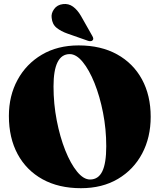

<svg xmlns="http://www.w3.org/2000/svg" viewBox="-20 -948 817 983"><path d="M382.5 -715.5Q496.5 -715.5 579.2 -669.8Q662 -624 706.8 -541.8Q751.5 -459.5 751.5 -350Q751.5 -244.5 707.8 -162Q664 -79.5 583.8 -32Q503.5 15.5 394.5 15.5Q280.5 15.5 197.8 -30.2Q115 -76 70.2 -159Q25.5 -242 25.5 -354.5Q25.5 -457.5 69.8 -539Q114 -620.5 194.2 -668Q274.5 -715.5 382.5 -715.5ZM524 -199Q524 -287 507.5 -371Q491 -455 463.8 -522.8Q436.5 -590.5 403.5 -630.8Q370.5 -671 337 -671Q254 -671 254 -505.5Q254 -416.5 270.5 -331.5Q287 -246.5 314.2 -178.2Q341.5 -110 374.5 -69.5Q407.5 -29 441 -29Q483.5 -29 503.8 -70.8Q524 -112.5 524 -199ZM394.5 -866.5 452.5 -764Q461 -750 455 -742.5Q451 -737.5 444 -737.2Q437 -737 431 -739L325.5 -776Q292.5 -787.5 270 -805.5Q247.5 -823.5 244.5 -856.5Q241 -879 256.8 -901.2Q272.5 -923.5 302.5 -927Q331 -930.5 353.8 -914Q376.5 -897.5 394.5 -866.5Z"/></svg>

Font: Fraunces 72pt S000 Black
Style: Regular
Weight: 900
Version: Version 1.000; ttfautohint (v1.8.3)